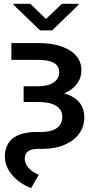

<svg xmlns="http://www.w3.org/2000/svg" viewBox="-20 -750 502 980"><path d="M395.5 -391.6Q395.5 -352.1 372.8 -321.8Q350.1 -291.5 307.6 -273.4Q410.2 -243.7 410.2 -150.4Q410.2 -104.5 384 -68.1Q357.9 -31.7 309.6 -11Q261.2 9.8 197.3 9.8H173.8Q140.6 9.8 123.5 22.2Q106.4 34.7 106.4 59.6Q106.4 84.5 124.5 105.5Q142.6 126.5 177.7 142.6L138.7 210Q77.1 185.5 41 142.3Q4.9 99.1 4.9 48.8Q4.9 -12.2 45.9 -44.2Q86.9 -76.2 166 -76.2H188.5Q241.2 -76.2 269.5 -95.9Q297.9 -115.7 297.9 -153.3Q297.9 -190.9 266.1 -210.2Q234.4 -229.5 171.9 -229.5H100.6V-309.6H172.9Q224.6 -309.6 253.4 -328.9Q282.2 -348.1 282.2 -381.8Q282.2 -444.3 175.8 -444.3H38.1V-530.3H175.8Q242.7 -530.3 292.2 -513.4Q341.8 -496.6 368.7 -465.3Q395.5 -434.1 395.5 -391.6ZM214.8 -653.3 295.9 -730.5H380.9V-725.6L246.1 -594.7H184.6L48.8 -725.6V-730.5H134.8Z"/></svg>

Font: Pretendard JP Medium
Style: Regular
Weight: 500
Designer: Base glyphs from Inter by Rasmus Andersson; Hangeul glyphs from Noto Sans CJK(Source Han Sans) by Jang Soo-young and Kan
Foundry: Kil Hyung-jin
Version: Version 1.309